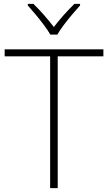

<svg xmlns="http://www.w3.org/2000/svg" viewBox="-20 -968 555 988"><path d="M277 0H238V-678H4V-714H512V-678H277ZM239 -790Q227 -811 206.5 -838.5Q186 -866 163.5 -893Q141 -920 123 -940V-948H152Q179 -922 207 -890Q235 -858 257 -829Q279 -858 307.5 -890Q336 -922 363 -948H392V-940Q374 -920 351 -893Q328 -866 307.5 -838.5Q287 -811 275 -790Z"/></svg>

Font: Noto Sans ExtraLight
Style: Regular
Weight: 200
Designer: Monotype Design Team
Foundry: Monotype Imaging Inc.
Version: Version 2.007